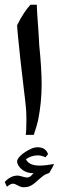

<svg xmlns="http://www.w3.org/2000/svg" viewBox="-35 -567 247 807"><path d="M93 -547H120Q119 -536 127 -429Q127 -421 130 -376Q140 -279 140 -211Q140 -136 125 -61Q120 -39 107 0H73Q76 -15 76 -65Q76 -97 74 -114Q71 -147 66 -185L51 -314Q37 -444 37 -461Q51 -490 66.5 -513Q82 -536 93 -547ZM172 160Q156 165 146 172.5Q136 180 116 198Q104 209 92.5 214.5Q81 220 64 220Q53 220 40 212.5Q27 205 20 205Q9 205 -6 218L-15 198Q9 171 39 171Q46 171 58.5 175Q71 179 79 179Q89 179 97 170.5Q105 162 106 161Q78 161 59 147Q37 129 37 111Q37 98 62 78Q98 52 123 52Q157 52 167 81L156 94Q138 86 125 86Q97 86 74 102Q86 129 132 129Q156 129 192 122Q188 134 172 160Z"/></svg>

Font: Mirza SemiBold
Style: Regular
Weight: 600
Designer: Arabic design by Kourosh Beigpour, Latin design by Eduardo Tunni, engineering by Lasse Fister
Version: Version 1.0010g